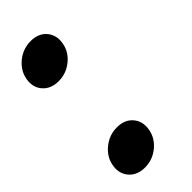

<svg xmlns="http://www.w3.org/2000/svg" viewBox="-194 -608 651 651"><g transform="rotate(-45 131.5 -282.0)"><path d="M78.1 6.8Q41 6.8 20.5 -16.8Q0 -40.5 5.9 -75.2Q11.7 -109.9 40.8 -133.5Q69.8 -157.2 106.9 -157.2Q144 -157.2 164.1 -133.5Q184.1 -109.9 178.2 -75.2Q172.4 -40.5 143.6 -16.8Q114.7 6.8 78.1 6.8ZM78.1 -407.2Q41 -407.2 20.5 -430.7Q0 -454.1 5.9 -488.8Q11.7 -523.4 40.8 -547.1Q69.8 -570.8 106.9 -570.8Q144 -570.8 164.1 -547.1Q184.1 -523.4 178.2 -488.8Q172.4 -454.1 143.6 -430.7Q114.7 -407.2 78.1 -407.2Z"/></g></svg>

Font: SVN-Poppins SemiBold
Style: Italic
Weight: 600
Italic angle: -10°
Designer: Ninad Kale (Devanagari), Jonny Pinhorn (Latin)
Foundry: Indian Type Foundry
Version: Version 3.002 2017